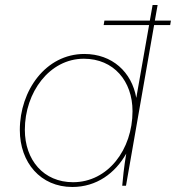

<svg xmlns="http://www.w3.org/2000/svg" viewBox="-20 -740 701 765"><path d="M467 0H482L594 -640H658L661 -658H597L608 -720H588L577 -658H396L393 -640H574L523 -350C505 -453 427 -525 316 -525C162 -525 59 -379 59 -222C59 -92 142 5 268 5C365 5 439 -50 483 -128C474 -75 469 -25 467 0ZM314 -506C433 -506 508 -417 508 -297C508 -144 410 -14 271 -14C154 -14 79 -102 79 -223C79 -372 177 -506 314 -506Z"/></svg>

Font: Fixel Text 20240404 Thin
Style: Italic
Weight: 100
Width: 4
Italic angle: -10°
Designer: AlfaBravo + MacPaw
Foundry: Kyrylo Tkachov, Marchela Mozhyna, Serhii Makarenko, Maria Weinstein, Zakhar Kryvoshyya
Version: Version 1.211;Glyphs 3.2 (3225)